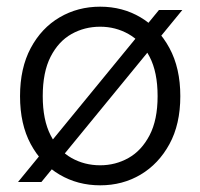

<svg xmlns="http://www.w3.org/2000/svg" viewBox="-20 -543 599 575"><path d="M280 12Q213 12 158.5 -20Q104 -52 72 -111.5Q40 -171 40 -255Q40 -339 72 -399Q104 -459 158.5 -491Q213 -523 280 -523Q347 -523 401 -491Q455 -459 487.5 -399Q520 -339 520 -255Q520 -171 487.5 -111.5Q455 -52 401 -20Q347 12 280 12ZM280 -48Q326 -48 365 -70Q404 -92 428 -138Q452 -184 452 -255Q452 -327 428 -373Q404 -419 365 -441Q326 -463 280 -463Q233 -463 194 -441Q155 -419 131.5 -373Q108 -327 108 -255Q108 -184 131.5 -138Q155 -92 194 -70Q233 -48 280 -48ZM104 2H34L456 -513H526Z"/></svg>

Font: TikTok Sans 24pt Light
Style: Regular
Weight: 300
Version: Version 4.000